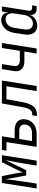

<svg xmlns="http://www.w3.org/2000/svg" viewBox="1195 -1795 610 3040"><g transform="rotate(-90 1500.0 -275.0)"><path d="M36 0 123 -550H231L276 -326Q281 -296 285.5 -266.5Q290 -237 291 -220Q298 -237 311.5 -266.5Q325 -296 340 -327L452 -550H563L476 0H399L419 -132Q428 -189 440 -256Q452 -323 464.5 -385Q477 -447 485 -491L325 -165H241L183 -489Q178 -448 170 -388Q162 -328 152.5 -260.5Q143 -193 134 -132L113 0Z M695 0 770 -478H634L646 -550H862L830 -348H958Q1051 -348 1097 -301.5Q1143 -255 1130 -174Q1117 -94 1056 -47Q995 0 903 0ZM787 -73H915Q970 -73 1004.5 -99.5Q1039 -126 1047 -174Q1054 -222 1028 -248.5Q1002 -275 947 -275H819Z M1183 5 1195 -70H1215Q1259 -70 1284 -105.5Q1309 -141 1324 -224L1382 -550H1745L1658 0H1578L1654 -478H1449L1402 -221Q1381 -104 1334 -49.5Q1287 5 1206 5Z M2173 0 2204 -194H2051Q1967 -194 1925 -237.5Q1883 -281 1895 -356L1926 -550H2005L1975 -356Q1968 -314 1992.5 -290Q2017 -266 2066 -266H2215L2260 -550H2339L2252 0Z M2610 10Q2536 10 2498 -46.5Q2460 -103 2475 -193L2500 -356Q2510 -417 2538.5 -463Q2567 -509 2609.5 -534.5Q2652 -560 2701 -560Q2756 -560 2788.5 -530Q2821 -500 2822 -450H2824L2838 -550H2917L2850 -121Q2846 -99 2858 -85.5Q2870 -72 2891 -72H2936L2924 0H2876Q2828 0 2803 -31Q2778 -62 2785 -110Q2766 -55 2719 -22.5Q2672 10 2610 10ZM2646 -59Q2699 -59 2735.5 -96Q2772 -133 2783 -197L2807 -353Q2816 -416 2791.5 -453.5Q2767 -491 2715 -491Q2662 -491 2625 -453.5Q2588 -416 2579 -353L2555 -197Q2545 -133 2569.5 -96Q2594 -59 2646 -59Z"/></g></svg>

Font: JetBrains Mono NL Light
Style: Italic
Weight: 300
Italic angle: -9°
Designer: Philipp Nurullin, Konstantin Bulenkov
Foundry: JetBrains
Version: Version 2.304; ttfautohint (v1.8.4.7-5d5b)